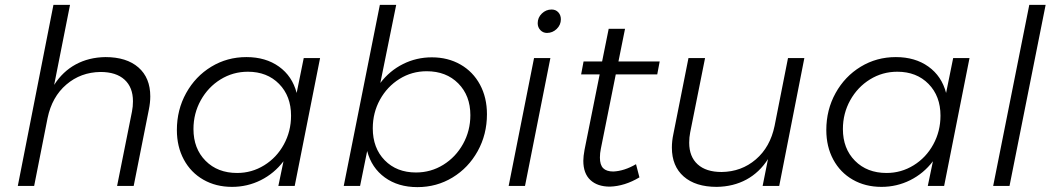

<svg xmlns="http://www.w3.org/2000/svg" viewBox="-20 -762 4313 787"><path d="M596 -367Q596 -341 590 -312L528 0H460L521 -305Q525 -325 525 -347Q525 -404 490.5 -435.5Q456 -467 392 -467Q311 -466 252 -415.5Q193 -365 175 -278L120 0H53L199 -742H267L202 -414Q237 -469 290.5 -498Q344 -527 412 -528Q499 -528 547.5 -485.5Q596 -443 596 -367Z M705 -229Q705 -312 743 -380.5Q781 -449 846 -488.5Q911 -528 990 -528Q1069 -528 1123.5 -489Q1178 -450 1196 -381L1225 -524H1292L1188 0H1121L1142 -101Q1104 -51 1049 -23.5Q994 4 931 4Q865 4 813.5 -25.5Q762 -55 733.5 -108Q705 -161 705 -229ZM1173 -288Q1173 -368 1124 -418Q1075 -468 996 -468Q935 -468 884 -436.5Q833 -405 803 -351Q773 -297 773 -233Q773 -153 822.5 -103Q872 -53 952 -53Q1012 -53 1063 -84.5Q1114 -116 1143.5 -170Q1173 -224 1173 -288Z M1976 -294Q1976 -211 1938 -142.5Q1900 -74 1835 -34.5Q1770 5 1691 5Q1612 5 1557.5 -34.5Q1503 -74 1485 -143L1456 0H1389L1537 -742H1604L1539 -422Q1577 -472 1632 -499.5Q1687 -527 1750 -527Q1816 -527 1867.5 -497.5Q1919 -468 1947.5 -415Q1976 -362 1976 -294ZM1508 -236Q1508 -155 1557 -105Q1606 -55 1685 -55Q1746 -55 1797 -86.5Q1848 -118 1878 -172Q1908 -226 1908 -290Q1908 -370 1858.5 -420Q1809 -470 1729 -470Q1668 -470 1617.5 -438.5Q1567 -407 1537.5 -353.5Q1508 -300 1508 -236Z M2236 -524 2132 0H2065L2169 -524ZM2279 -683Q2279 -660 2262 -643.5Q2245 -627 2222 -627Q2206 -627 2195 -638.5Q2184 -650 2184 -667Q2184 -690 2201 -706.5Q2218 -723 2241 -723Q2258 -723 2268.5 -711.5Q2279 -700 2279 -683Z M2443 -153Q2439 -134 2439 -116Q2439 -86 2452.5 -72.5Q2466 -59 2494 -59Q2539 -61 2587 -89L2601 -35Q2541 1 2480 3Q2429 3 2400 -24Q2371 -51 2371 -103Q2371 -121 2376 -148L2438 -457H2362L2372 -510H2448L2475 -644H2542L2515 -510H2684L2674 -457H2504Z M2734 -157Q2734 -184 2740 -212L2802 -524H2870L2809 -219Q2805 -199 2805 -177Q2805 -120 2839.5 -88.5Q2874 -57 2938 -57Q3019 -58 3078 -108.5Q3137 -159 3155 -246L3210 -524H3277L3174 0H3106L3128 -110Q3093 -55 3039.5 -26Q2986 3 2918 4Q2831 4 2782.5 -38.5Q2734 -81 2734 -157Z M3367 -229Q3367 -312 3405 -380.5Q3443 -449 3508 -488.5Q3573 -528 3652 -528Q3731 -528 3785.5 -489Q3840 -450 3858 -381L3887 -524H3954L3850 0H3783L3804 -101Q3766 -51 3711 -23.5Q3656 4 3593 4Q3527 4 3475.5 -25.5Q3424 -55 3395.5 -108Q3367 -161 3367 -229ZM3835 -288Q3835 -368 3786 -418Q3737 -468 3658 -468Q3597 -468 3546 -436.5Q3495 -405 3465 -351Q3435 -297 3435 -233Q3435 -153 3484.5 -103Q3534 -53 3614 -53Q3674 -53 3725 -84.5Q3776 -116 3805.5 -170Q3835 -224 3835 -288Z M4266 -742 4118 0H4051L4199 -742Z"/></svg>

Font: Gontserrat Light
Style: Italic
Weight: 300
Italic angle: -11.3°
Designer: Julieta Ulanovsky
Foundry: Julieta Ulanovsky
Version: Version 6.001